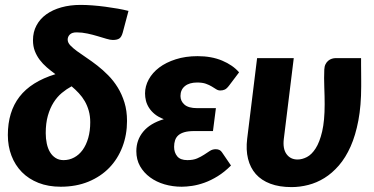

<svg xmlns="http://www.w3.org/2000/svg" viewBox="-20 -755 1524 783"><path d="M480.5 -622Q475.5 -604 466.5 -598Q457.5 -592 440 -592Q430 -592 414 -596.8Q398 -601.5 378.2 -607.5Q358.5 -613.5 336.5 -618.2Q314.5 -623 292.5 -623Q273.5 -623 264.8 -614.2Q256 -605.5 256 -593.5Q256 -581.5 266.5 -570.2Q277 -559 294 -546.5Q311 -534 332.8 -519.5Q354.5 -505 377 -487.5Q399.5 -470 421.2 -448Q443 -426 460 -398.5Q477 -371 487.5 -337.2Q498 -303.5 498 -261.5Q498 -205 479.2 -156Q460.5 -107 425.8 -71Q391 -35 340.8 -14.2Q290.5 6.5 227.5 6.5Q177 6.5 137 -9.2Q97 -25 69.2 -53.2Q41.5 -81.5 26.8 -120Q12 -158.5 12 -204.5Q12 -299 59.5 -360.5Q107 -422 206 -452.5Q187.5 -466 171 -480.2Q154.5 -494.5 142 -511Q129.5 -527.5 122 -547Q114.5 -566.5 114.5 -591Q114.5 -624.5 128.8 -651.2Q143 -678 168.8 -696.5Q194.5 -715 230.2 -725Q266 -735 308.5 -735Q331.5 -735 357.5 -733Q383.5 -731 409.8 -727.5Q436 -724 460.2 -719.8Q484.5 -715.5 504 -710.5ZM348 -256.5Q348 -282 342 -303.2Q336 -324.5 325.8 -342.2Q315.5 -360 301.5 -375Q287.5 -390 272 -403Q251.5 -392 232.2 -376Q213 -360 198.5 -337Q184 -314 175.2 -283.2Q166.5 -252.5 166.5 -212Q166.5 -189.5 170.8 -169.5Q175 -149.5 184 -134.5Q193 -119.5 206.8 -110.8Q220.5 -102 239.5 -102Q262.5 -102 282.5 -112.8Q302.5 -123.5 317 -143.5Q331.5 -163.5 339.8 -192.2Q348 -221 348 -256.5Z M915 -407Q905 -393.5 896.8 -389.8Q888.5 -386 878.5 -386Q869.5 -386 861.8 -391Q854 -396 843.8 -402.2Q833.5 -408.5 819.5 -413.5Q805.5 -418.5 784 -418.5Q752 -418.5 734 -403.8Q716 -389 716 -363.5Q716 -342.5 732.5 -328.2Q749 -314 783.5 -314H860.5L848.5 -220.5H771.5Q748 -220.5 732.2 -216Q716.5 -211.5 707.2 -203.2Q698 -195 694 -183Q690 -171 690 -156Q690 -133 702.8 -117.5Q715.5 -102 744 -102Q768 -102 784 -109Q800 -116 812.5 -124.2Q825 -132.5 835.8 -139.5Q846.5 -146.5 860 -146.5Q877.5 -146.5 885.5 -133.5L922 -80Q895.5 -53.5 868 -36.5Q840.5 -19.5 814 -10Q787.5 -0.5 763.5 3Q739.5 6.5 721 6.5Q684.5 6.5 651 -3.2Q617.5 -13 592 -31.8Q566.5 -50.5 551.2 -77.2Q536 -104 536 -138.5Q536 -184 564 -218Q592 -252 648 -269Q626 -277.5 611.5 -289.2Q597 -301 588 -315Q579 -329 575.2 -344Q571.5 -359 571.5 -374Q571.5 -403.5 586.5 -431Q601.5 -458.5 629.2 -479.5Q657 -500.5 696.8 -513.2Q736.5 -526 786 -526Q842.5 -526 886 -507.8Q929.5 -489.5 955 -460Z M1178 -518 1137.5 -189Q1132.5 -148.5 1148.5 -126.5Q1164.5 -104.5 1193.5 -104.5Q1212 -104.5 1231.5 -114.5Q1251 -124.5 1267.2 -149.8Q1283.5 -175 1293.8 -218.8Q1304 -262.5 1304 -330Q1304 -361 1302.5 -399Q1301 -437 1302.5 -471.5Q1303 -484 1307.5 -493Q1312 -502 1318.8 -507.5Q1325.5 -513 1333.5 -515.5Q1341.5 -518 1349 -518H1452.5Q1452.5 -506 1452.5 -489.8Q1452.5 -473.5 1452.8 -457.2Q1453 -441 1453 -426.2Q1453 -411.5 1453 -402.5Q1453 -324.5 1441.5 -263.8Q1430 -203 1409.8 -157.5Q1389.5 -112 1362 -80.2Q1334.5 -48.5 1303 -29Q1271.5 -9.5 1237.2 -0.8Q1203 8 1169 8Q1119 8 1082.5 -5.8Q1046 -19.5 1023.2 -45.2Q1000.5 -71 991.5 -107.5Q982.5 -144 988 -189L1028.5 -518Z"/></svg>

Font: Lato Black
Style: Italic
Weight: 900
Italic angle: -7°
Designer: Lukasz Dziedzic
Foundry: tyPoland Lukasz Dziedzic
Version: Version 2.007; 2014-02-27